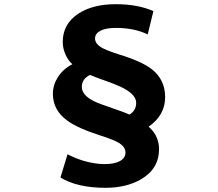

<svg xmlns="http://www.w3.org/2000/svg" viewBox="-20 -808 1040 915"><path d="M483 87Q348 87 268 38L302 -73Q335 -55 377 -42Q431 -26 479 -26Q524 -26 551 -40Q578 -55 578 -81Q578 -106 550 -125Q523 -142 459 -162Q350 -197 301 -233Q232 -283 232 -361Q232 -402 255 -439Q281 -480 325 -502Q306 -518 293 -546Q279 -577 279 -608Q279 -693 352 -742Q421 -788 532 -788Q637 -788 711 -755L684 -644Q620 -675 532 -675Q484 -675 458 -661Q433 -648 433 -624.5Q433 -601 461 -583Q486 -568 549 -548Q657 -515 705 -477Q767 -427 767 -345Q767 -259 688 -204Q707 -189 721 -165Q738 -133 738 -98Q738 -3 651 47Q582 87 483 87ZM597 -262Q629 -281 629 -318Q629 -362 547 -398Q525 -408 477 -425Q429 -442 409 -451Q370 -432 370 -394Q370 -343 466 -310Q484 -303 520 -291Q581 -270 597 -262Z"/></svg>

Font: GenSekiGothic TW H
Style: Regular
Weight: 900
Version: Version 1.501;PS 1;hotconv 16.6.51;makeotf.lib2.5.65220